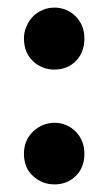

<svg xmlns="http://www.w3.org/2000/svg" viewBox="-20 -477 285 505"><path d="M43 -73C43 -96 51 -116 67 -131C83 -146 102 -154 123 -154C145 -154 164 -146 179 -131C194 -116 202 -96 202 -73C202 -48 194 -28 179 -14C164 1 145 8 123 8C102 8 83 1 67 -14C51 -28 43 -48 43 -73ZM43 -376C43 -387 45 -398 50 -408C54 -418 60 -427 67 -434C74 -441 83 -447 93 -451C102 -455 112 -457 123 -457C145 -457 164 -449 179 -434C194 -419 202 -399 202 -376C202 -351 194 -331 179 -316C164 -301 145 -294 123 -294C102 -294 83 -301 67 -316C51 -331 43 -351 43 -376Z"/></svg>

Font: Holmes&Hills Bold
Style: Bold
Weight: 500
Designer: Noopur Datye, Girish Dalvi, Yashodeep Gholap, Pallavi Karambelkar
Foundry: Ek Type
Version: ""